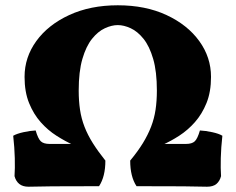

<svg xmlns="http://www.w3.org/2000/svg" viewBox="-20 -705 892 727"><path d="M88 2Q66 2 53 -8.5Q40 -19 35 -38Q37 -67 36 -106.5Q35 -146 30 -191Q44 -199 69 -204.5Q94 -210 115 -211Q124 -180 134.5 -170Q145 -160 168 -160H280L258 -156Q227 -170 194 -191Q161 -212 134 -242.5Q107 -273 90 -315Q73 -357 73 -414Q73 -488 117.5 -549.5Q162 -611 242 -648Q322 -685 426 -685Q531 -685 610.5 -648Q690 -611 734.5 -549.5Q779 -488 779 -414Q779 -357 762 -315Q745 -273 718 -242.5Q691 -212 658.5 -191Q626 -170 594 -156L572 -160H684Q707 -160 717.5 -170Q728 -180 737 -211Q758 -210 783.5 -204.5Q809 -199 822 -191Q817 -146 816 -106.5Q815 -67 817 -38Q812 -19 799.5 -8.5Q787 2 764 2Q734 1 673.5 0.5Q613 0 497 0Q473 -36 473 -97Q502 -132 521 -163Q540 -194 552 -225Q564 -256 569 -289.5Q574 -323 574 -362Q574 -434 560 -482Q546 -530 523.5 -558Q501 -586 475 -598Q449 -610 426 -610Q403 -610 377 -598Q351 -586 328.5 -558Q306 -530 292 -482Q278 -434 278 -362Q278 -323 283 -289.5Q288 -256 300 -225Q312 -194 331.5 -163Q351 -132 379 -97Q379 -36 355 0Q239 0 178.5 0.5Q118 1 88 2Z"/></svg>

Font: Vollkorn Black
Style: Regular
Weight: 900
Designer: Friedrich Althausen
Foundry: Friedrich Althausen
Version: Version 5.000